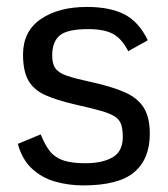

<svg xmlns="http://www.w3.org/2000/svg" viewBox="-20 -531 492 562"><path d="M223.1 11.7Q181.2 11.7 142.1 0.7Q103 -10.3 74 -36.9Q44.9 -63.5 32.2 -109.9L99.1 -137.7Q111.8 -106 126.7 -87.6Q141.6 -69.3 166 -61.3Q190.4 -53.2 230 -53.2Q279.3 -53.2 309.3 -70.3Q339.4 -87.4 339.4 -130.4Q339.4 -153.3 334.5 -167.2Q329.6 -181.2 315.7 -190.2Q301.8 -199.2 273.9 -207Q246.1 -214.8 200.2 -225.1Q147.5 -237.3 113.5 -252.2Q79.6 -267.1 63.5 -294.7Q47.4 -322.3 47.4 -371.6Q47.4 -439 99.1 -474.9Q150.9 -510.7 234.9 -510.7Q300.8 -510.7 343.5 -489.3Q386.2 -467.8 412.6 -413.1Q412.6 -413.1 404.1 -408.2Q395.5 -403.3 384 -397.2Q372.6 -391.1 364 -386Q355.5 -380.9 355.5 -380.9Q336.9 -417.5 311 -431.6Q285.2 -445.8 238.3 -445.8Q177.7 -445.8 155.5 -427.7Q133.3 -409.7 132.8 -370.6Q132.3 -344.7 142.1 -331.1Q151.9 -317.4 176.3 -309.1Q200.7 -300.8 244.1 -291.5Q307.6 -277.8 345.7 -260.7Q383.8 -243.7 401.1 -215.3Q418.5 -187 418.5 -139.2Q418.5 -65.9 373 -27.1Q327.6 11.7 223.1 11.7Z"/></svg>

Font: Pontano Sans Medium
Style: Regular
Weight: 500
Designer: Vernon Adams
Foundry: Vernon Adams
Version: Version 2.001